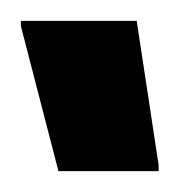

<svg xmlns="http://www.w3.org/2000/svg" viewBox="-20 -725 172 184"><path d="M36 -561 0 -700V-705H111L132 -567V-561Z"/></svg>

Font: Saira UltraCondensed ExtraBold
Style: Regular
Weight: 800
Width: 1
Designer: Hector Gatti with collaboration of the Omnibus-Type team
Foundry: Omnibus-Type
Version: Version 1.101